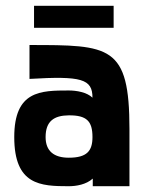

<svg xmlns="http://www.w3.org/2000/svg" viewBox="-20 -644 497 664"><path d="M97.7 -547.9H373V-624H97.7ZM217.8 0C244.1 0 278.3 -5.9 300.8 -26.4V0H427.7V-197.3C427.7 -487.8 360.4 -488.3 82 -488.3V-371.1C261.7 -381.8 299.8 -371.1 299.8 -306.2C280.3 -325.2 244.1 -331.1 217.8 -331.1C120.1 -331.1 29.3 -330.1 29.3 -169.9C29.3 -3.9 120.1 0 217.8 0ZM217.8 -98.6C166.5 -98.6 137.7 -121.6 137.7 -169.9C137.7 -224.6 166.5 -244.6 217.8 -245.1C280.3 -245.6 299.8 -224.6 299.8 -169.9C299.8 -121.6 280.3 -98.6 217.8 -98.6Z"/></svg>

Font: Saman Dere
Style: Regular
Weight: 400
Designer: Tuna Ça_lar Gümü_
Foundry: Tuna Ça_lar Gümü_
Version: Version 1.001;hotconv 1.0.109;makeotfexe 2.5.65596